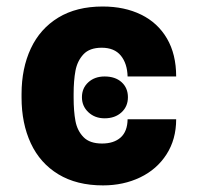

<svg xmlns="http://www.w3.org/2000/svg" viewBox="-20 -557 604 587"><path d="M299.8 -323.2Q332.5 -323.2 351.8 -305.7Q371.1 -288.1 371.1 -259.8Q371.1 -231.4 351.3 -213.4Q331.5 -195.3 299.8 -195.3Q270 -195.3 250.2 -213.9Q230.5 -232.4 230.5 -259.8Q230.5 -287.6 250 -305.4Q269.5 -323.2 299.8 -323.2ZM45.9 -258.8V-269.5Q45.9 -348.1 74.2 -408.7Q102.5 -469.2 158.2 -503.2Q213.9 -537.1 293.9 -537.1Q360.8 -537.1 411.6 -512.2Q462.4 -487.3 490.5 -439.2Q518.6 -391.1 518.6 -323.2H370.1Q369.1 -362.8 349.4 -387Q329.6 -411.1 291 -411.1Q253.9 -411.1 235.1 -390.9Q216.3 -370.6 210.7 -340.6Q205.1 -310.5 205.1 -269.5V-258.8Q205.1 -216.8 210.7 -187Q216.3 -157.2 235.4 -137.7Q254.4 -118.2 292 -118.2Q328.1 -118.2 348.9 -136.7Q369.6 -155.3 370.1 -192.4H518.6Q518.6 -130.9 489 -85Q459.5 -39.1 408.4 -14.6Q357.4 9.8 294.9 9.8Q214.4 9.8 158.4 -24.2Q102.5 -58.1 74.2 -118.9Q45.9 -179.7 45.9 -258.8Z"/></svg>

Font: Pretendard Std ExtraBold
Style: Regular
Weight: 800
Designer: Base glyphs from Inter by Rasmus Andersson; Hangeul glyphs from Noto Sans CJK(Source Han Sans) by Jang Soo-young and Kan
Foundry: Kil Hyung-jin
Version: Version 1.309